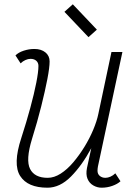

<svg xmlns="http://www.w3.org/2000/svg" viewBox="-20 -860 640 894"><path d="M76 -565 52 -602Q66 -616 90.5 -624Q115 -632 140 -632Q172 -632 191.5 -616Q211 -600 211 -574Q211 -546 200.5 -491.5Q190 -437 172 -365Q154 -293 129 -213Q99 -115 120 -73.5Q141 -32 202 -32Q232 -32 262.5 -51.5Q293 -71 321 -104Q349 -137 373 -176Q397 -215 414 -255.5Q431 -296 438 -330L499 -618H550L436 -85Q435 -80 434.5 -74.5Q434 -69 434 -65Q434 -50 444.5 -41Q455 -32 471 -32Q482 -32 494.5 -37.5Q507 -43 517 -53L541 -16Q527 -3 503 5.5Q479 14 453 14Q433 14 414.5 3.5Q396 -7 387.5 -27.5Q379 -48 385 -78L405 -170Q362 -90 310.5 -38Q259 14 201 14Q109 14 74 -40.5Q39 -95 79 -217Q103 -291 121 -357.5Q139 -424 149 -475Q159 -526 159 -553Q159 -568 149 -577Q139 -586 122 -586Q111 -586 98.5 -580.5Q86 -575 76 -565ZM392 -687 280 -805 319 -840 431 -722Z"/></svg>

Font: Victor Mono Thin
Style: Italic
Weight: 100
Italic angle: -12°
Monospace: yes
Designer: Rune Bjørnerås
Version: Version 1.561;gftools[0.9.30]